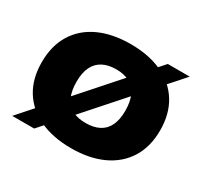

<svg xmlns="http://www.w3.org/2000/svg" viewBox="-132 -787 1028 977"><g transform="rotate(30 382.0 -298.0)"><path d="M170 15H41L594.5 -609.5H723.5ZM382 8Q275.5 8 197.5 -28Q119.5 -64 77 -132.2Q34.5 -200.5 34.5 -297Q34.5 -394 76.8 -462.5Q119 -531 197 -567Q275 -603 382 -603Q489 -603 567 -566.8Q645 -530.5 687.5 -462Q730 -393.5 730 -297Q730 -201 687.5 -132.8Q645 -64.5 566.8 -28.2Q488.5 8 382 8ZM382 -140Q429 -140 461.5 -157Q494 -174 510.2 -208.5Q526.5 -243 526.5 -294.5Q526.5 -348.5 509.8 -384.5Q493 -420.5 460.5 -437.8Q428 -455 382 -455Q336 -455 303.8 -438.2Q271.5 -421.5 254.5 -387.2Q237.5 -353 237.5 -300.5Q237.5 -245.5 254 -209.8Q270.5 -174 302.8 -157Q335 -140 382 -140Z"/></g></svg>

Font: Encode Sans SC SemiExpanded ExtraBold
Style: Regular
Weight: 800
Width: 6
Designer: Multiple Designers
Foundry: Impallari Type
Version: Version 3.002